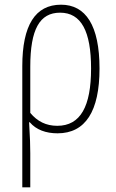

<svg xmlns="http://www.w3.org/2000/svg" viewBox="-20 -558 494 818"><path d="M75 240H109V94C109 66 108 29 104 -37H107C134 -5 176 10 225 10C344 10 404 -84 404 -266C404 -450 345 -538 240 -538C130 -538 75 -450 75 -276ZM224 -22C176 -22 139 -41 109 -77V-274C109 -433 149 -504 236 -504C326 -504 368 -425 368 -266C368 -105 323 -22 224 -22Z"/></svg>

Font: Kathrein 37 Thin Condensed
Style: Regular
Weight: 250
Width: 3
Designer: Lazydogs Typefoundry, based on Open Sans by Ascender Corporation
Foundry: Lazydogs Typefoundry
Version: Version 1.003;PS 001.003;hotconv 1.0.88;makeotf.lib2.5.64775